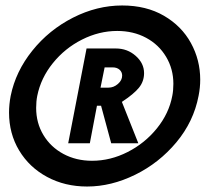

<svg xmlns="http://www.w3.org/2000/svg" viewBox="-20 -702 760 701"><path d="M13 -291Q13 -321 19 -352Q37 -441 98 -517Q159 -593 246.5 -637.5Q334 -682 426 -682Q514 -682 578.5 -644.5Q643 -607 677 -545Q711 -483 711 -411Q711 -382 705 -352Q687 -258 624 -182.5Q561 -107 473.5 -64Q386 -21 298 -21Q217 -21 152 -56Q87 -91 50 -152.5Q13 -214 13 -291ZM112 -308Q112 -253 138.5 -209Q165 -165 211.5 -140Q258 -115 316 -115Q383 -115 446 -147Q509 -179 553 -233.5Q597 -288 609 -352Q613 -372 613 -396Q613 -450 586.5 -494.5Q560 -539 513.5 -564Q467 -589 408 -589Q342 -589 279.5 -557.5Q217 -526 173 -471.5Q129 -417 116 -352Q112 -332 112 -308ZM296 -525H403Q445 -525 475.5 -498Q506 -471 506 -435Q506 -405 487.5 -382Q469 -359 425 -330L485 -179H386L349 -316H334L308 -179H229ZM376 -382Q395 -382 410.5 -395.5Q426 -409 426 -426Q426 -439 416.5 -447.5Q407 -456 391 -456H362L347 -382Z"/></svg>

Font: Teachers ExtraBold
Style: Italic
Weight: 800
Designer: Alfredo Marco Pradil & Chank Diesel
Version: Version 0.009